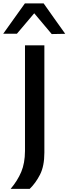

<svg xmlns="http://www.w3.org/2000/svg" viewBox="-54 -988 416 1164"><path d="M10.5 157Q52.5 107 74.8 54.2Q97 1.5 97.5 -72V-713H215V-63Q215 19 188.5 70.8Q162 122.5 126 157ZM259.5 -781.5Q233 -813 206.8 -844.2Q180.5 -875.5 153.5 -907.5Q101.5 -845.5 48.5 -783.5H-34.5Q-2 -829 30.8 -875Q63.5 -921 97 -967.5H210.5Q243 -921 276 -874.8Q309 -828.5 341.5 -783Z"/></svg>

Font: Commissioner Medium
Style: Regular
Weight: 500
Designer: Kostas Bartsokas
Foundry: Kostas Bartsokas
Version: Version 1.000; ttfautohint (v1.8.3)